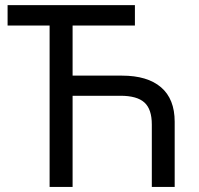

<svg xmlns="http://www.w3.org/2000/svg" viewBox="-20 -734 781 754"><path d="M265.1 -437H459Q559.1 -437 612.5 -391.1Q666 -345.2 666 -255.9V0H576.2V-245.1Q576.2 -305.2 547.1 -331.5Q518.1 -357.9 453.1 -357.9H265.1V0H174.8V-633.8H9.8V-713.9H509.8V-633.8H265.1Z"/></svg>

Font: Noto Sans Southeast Asian
Style: Regular
Weight: 400
Designer: Monotype Design Team
Foundry: Monotype Imaging Inc.
Version: Version 1.06 uh; ttfautohint (v1.4.1)